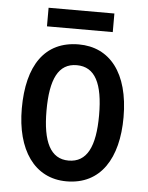

<svg xmlns="http://www.w3.org/2000/svg" viewBox="-51 -730 604 782"><g transform="rotate(5 251.0 -339.0)"><path d="M385 -688H116V-612H385ZM459 -270C459 -452 378 -550 252 -550C113 -550 43 -446 43 -270C43 -102 118 10 250 10C390 10 459 -103 459 -270ZM144 -270C144 -399 176 -465 251 -465C326 -465 359 -399 359 -270C359 -141 326 -75 251 -75C177 -75 144 -143 144 -270Z"/></g></svg>

Font: Noto Sans Tamil Condensed Medium
Style: Regular
Weight: 500
Width: 3
Designer: Jelle Bosma - Monotype Design Team
Foundry: Monotype Imaging Inc.
Version: Version 2.004